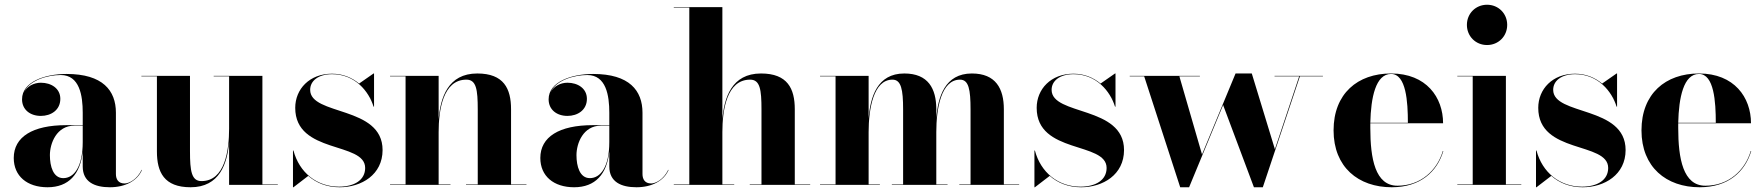

<svg xmlns="http://www.w3.org/2000/svg" viewBox="-20 -780 7441 810"><path d="M259.5 -252C117.5 -252 38 -202.5 38 -113.5C38 -37.5 94 10 180.5 10C270 10 319 -45.5 329 -141V-77.5C329 -12.5 379 10 443.5 10C507.5 10 559 -16.5 579 -63L577.5 -63.5C558.5 -23.5 525 -6 505.5 -6C479 -6 469 -24 469 -46V-304.5C469 -398 413.5 -468 261 -468C170 -468 73 -435.5 73 -361C73 -317.5 107 -291 152.5 -291C195 -291 234.5 -315.5 234.5 -363C234.5 -407 196 -431 152.5 -431C122 -431 94 -415.5 81.5 -391C103.5 -441.5 180.5 -463.5 236 -463.5C316 -463.5 329 -376.5 329 -304.5V-252ZM247 -28.5C204.5 -28.5 190.5 -78 190.5 -125.5C190.5 -175 218.5 -250 294 -250H329V-180.5C329 -76 292 -28.5 247 -28.5Z M781.5 -460H576.5V-458H642V-141C642 -54 672 10 784 10C906.5 10 939 -90 946.5 -180.5V0H1152V-2H1087V-460H881.5V-458H946.5V-237C946.5 -147 929.5 -16 830 -16C788 -16 781.5 -58 781.5 -142Z M1218 10 1280.5 -38C1315 -7.5 1360 10 1413 10C1505 10 1594 -43 1594 -147C1594 -335 1288.5 -291 1288.5 -401C1288.5 -439 1323 -467 1381 -467C1477.5 -467 1536 -395 1556 -330H1558V-470H1556L1495 -427.5C1465.5 -452 1427.5 -469 1380.5 -469C1285.5 -469 1225.5 -404 1225.5 -325C1225.5 -129 1520.5 -183.5 1520.5 -71.5C1520.5 -20.5 1475 7.5 1410 7.5C1316 7.5 1242.5 -52.5 1218 -145H1216V10ZM1540 -372C1543 -367.5 1545.5 -362.5 1547.5 -357C1545.5 -362.5 1542.5 -367.5 1540 -372Z M1625.5 -2V0H1880.5V-2H1830.5V-223C1830.5 -313 1848 -444 1947.5 -444C1989.5 -444 1995.5 -402 1995.5 -318V-2H1946V0H2201V-2H2136V-319C2136 -406 2105.5 -470 1993.5 -470C1869.5 -470 1838 -367.5 1830.5 -276.5V-460H1625.5V-458H1691V-2Z M2481 -252C2339 -252 2259.5 -202.5 2259.5 -113.5C2259.5 -37.5 2315.5 10 2402 10C2491.5 10 2540.5 -45.5 2550.5 -141V-77.5C2550.5 -12.5 2600.5 10 2665 10C2729 10 2780.5 -16.5 2800.5 -63L2799 -63.5C2780 -23.5 2746.5 -6 2727 -6C2700.5 -6 2690.5 -24 2690.5 -46V-304.5C2690.5 -398 2635 -468 2482.5 -468C2391.5 -468 2294.5 -435.5 2294.5 -361C2294.5 -317.5 2328.5 -291 2374 -291C2416.5 -291 2456 -315.5 2456 -363C2456 -407 2417.5 -431 2374 -431C2343.5 -431 2315.5 -415.5 2303 -391C2325 -441.5 2402 -463.5 2457.5 -463.5C2537.5 -463.5 2550.5 -376.5 2550.5 -304.5V-252ZM2468.5 -28.5C2426 -28.5 2412 -78 2412 -125.5C2412 -175 2440 -250 2515.5 -250H2550.5V-180.5C2550.5 -76 2513.5 -28.5 2468.5 -28.5Z M2822.5 -2V0H3077.5V-2H3027.5V-223C3027.5 -313 3045 -444 3144.5 -444C3186.5 -444 3192.5 -402 3192.5 -318V-2H3143V0H3398V-2H3333V-319C3333 -406 3302.5 -470 3190.5 -470C3066.5 -470 3035 -367.5 3027.5 -276.5V-750H2822.5V-748H2888V-2Z M3439.5 -2V0H3692V-2H3644.5V-223C3644.5 -320.5 3665 -444 3745 -444C3782 -444 3790 -402 3790 -318V-2H3742.5V0H3977.5V-2H3930V-223C3930 -320.5 3950 -444 4030 -444C4067 -444 4074.5 -402 4074.5 -318V-2H4027V0H4279.5V-2H4215V-319C4215 -406 4181 -470 4080 -470C3966 -470 3936.5 -370.5 3930 -280V-319C3930 -406 3896 -470 3795 -470C3680.5 -470 3651.5 -370.5 3644.5 -280V-460H3439.5V-458H3505V-2Z M4346 10 4408.5 -38C4443 -7.5 4488 10 4541 10C4633 10 4722 -43 4722 -147C4722 -335 4416.5 -291 4416.5 -401C4416.5 -439 4451 -467 4509 -467C4605.5 -467 4664 -395 4684 -330H4686V-470H4684L4623 -427.5C4593.5 -452 4555.5 -469 4508.5 -469C4413.5 -469 4353.5 -404 4353.5 -325C4353.5 -129 4648.5 -183.5 4648.5 -71.5C4648.5 -20.5 4603 7.5 4538 7.5C4444 7.5 4370.5 -52.5 4346 -145H4344V10ZM4668 -372C4671 -367.5 4673.5 -362.5 4675.5 -357C4673.5 -362.5 4670.5 -367.5 4668 -372Z M5051 -128.5 4955.5 -458H5042V-460H4746V-458H4807L4959 10H4996.5L5140 -337L5270 10H5307.5L5464 -458H5561V-460H5357V-458H5461L5358.5 -150.5L5261 -470H5192.5Z M6069 -143H6067C6042 -59 5971.5 3.5 5875.5 3.5C5781.5 3.5 5761 -111 5761 -240C5761 -246.5 5761 -253.5 5761 -260H6068C6068 -369 5997.5 -470 5848.5 -470C5707.5 -470 5606 -385 5606 -230C5606 -75 5710.5 10 5851.5 10C5972.5 10 6043 -56 6069 -143ZM5848.5 -468C5912.5 -468 5919.5 -350 5919.5 -262H5761C5763.5 -368.5 5783.5 -468 5848.5 -468Z M6168.5 -675C6168.5 -627 6205.5 -590 6253.5 -590C6301.5 -590 6338.5 -627 6338.5 -675C6338.5 -723 6301.5 -760 6253.5 -760C6205.5 -760 6168.5 -723 6168.5 -675ZM6128 -2V0H6398V-2H6333V-460H6128V-458H6193V-2Z M6462 10 6524.5 -38C6559 -7.5 6604 10 6657 10C6749 10 6838 -43 6838 -147C6838 -335 6532.5 -291 6532.5 -401C6532.5 -439 6567 -467 6625 -467C6721.5 -467 6780 -395 6800 -330H6802V-470H6800L6739 -427.5C6709.5 -452 6671.5 -469 6624.5 -469C6529.5 -469 6469.5 -404 6469.5 -325C6469.5 -129 6764.5 -183.5 6764.5 -71.5C6764.5 -20.5 6719 7.5 6654 7.5C6560 7.5 6486.5 -52.5 6462 -145H6460V10ZM6784 -372C6787 -367.5 6789.5 -362.5 6791.5 -357C6789.5 -362.5 6786.5 -367.5 6784 -372Z M7368 -143H7366C7341 -59 7270.5 3.5 7174.5 3.5C7080.5 3.5 7060 -111 7060 -240C7060 -246.5 7060 -253.5 7060 -260H7367C7367 -369 7296.5 -470 7147.5 -470C7006.5 -470 6905 -385 6905 -230C6905 -75 7009.5 10 7150.5 10C7271.5 10 7342 -56 7368 -143ZM7147.5 -468C7211.5 -468 7218.5 -350 7218.5 -262H7060C7062.5 -368.5 7082.5 -468 7147.5 -468Z"/></svg>

Font: Bodoni* 96pt
Style: Bold
Weight: 700
Version: Version 2.3